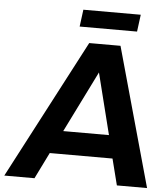

<svg xmlns="http://www.w3.org/2000/svg" viewBox="-61 -980 895 1033"><g transform="rotate(5 387.0 -463.0)"><path d="M657 -926 645 -834H335L347 -926ZM609 0 573 -142H234L164 0H1L394 -750H563L772 0ZM296 -266H543L460 -597Z"/></g></svg>

Font: Orkney
Style: BoldItalic
Weight: 700
Designer: Samuel Oakes and Alfredo Marco Pradil
Foundry: Alfredo Marco Pradil
Version: 1.0; ttfautohint (v1.5)